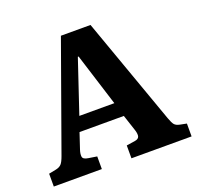

<svg xmlns="http://www.w3.org/2000/svg" viewBox="-123 -836 999 969"><g transform="rotate(-20 376.5 -351.5)"><path d="M6 0V-69L46 -77Q65 -81 75 -92Q85 -103 95 -131L300 -703H459L664 -128Q674 -100 682.5 -90Q691 -80 711 -76L746 -69V0H423V-69L469 -76Q488 -79 492 -91Q496 -103 489 -126L460 -214H222L194 -130Q187 -109 189 -94Q191 -79 219 -75L264 -68V0ZM249 -291H437L348 -574H344Z"/></g></svg>

Font: Literata 18pt
Style: Bold
Weight: 700
Designer: Latin by Veronika Burian and Jose Scaglione. Greek by Irene Vlachou. Cyrillic by Vera Evstafieva.
Foundry: TypeTogether
Version: Version 3.103;gftools[0.9.29]